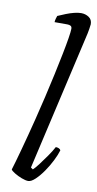

<svg xmlns="http://www.w3.org/2000/svg" viewBox="-91 -840 446 880"><g transform="rotate(10 132.5 -400.0)"><path d="M107 0Q95 0 76.5 -7Q58 -14 42.5 -23.5Q27 -33 24 -39Q29 -55 36 -79.5Q43 -104 52 -137Q61 -170 71 -208Q81 -246 91 -286Q104 -338 117 -393.5Q130 -449 141.5 -502.5Q153 -556 162 -601Q171 -646 176 -677.5Q181 -709 181 -721Q181 -731 175 -734.5Q169 -738 159 -738H100Q100 -744 102.5 -754Q105 -764 107 -768Q125 -776 144 -783.5Q163 -791 181 -795.5Q199 -800 213 -800Q233 -800 249 -789.5Q265 -779 265 -757Q265 -754 262 -734.5Q259 -715 253 -691L109 -63L119 -56Q129 -65 145 -86Q161 -107 178 -131.5Q195 -156 205 -175Q213 -175 219.5 -172Q226 -169 228 -164Q222 -143 208 -115Q194 -87 176 -61Q158 -35 139.5 -17.5Q121 0 107 0Z"/></g></svg>

Font: Texturina 12pt ExtraLight
Style: Italic
Weight: 250
Italic angle: -11°
Designer: Guillermo Torres Carreño
Foundry: Omnibus-Type
Version: Version 1.002